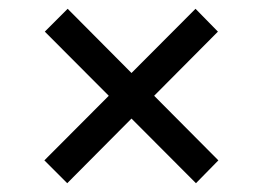

<svg xmlns="http://www.w3.org/2000/svg" viewBox="-20 -559 600 437"><path d="M81 -194 425 -539 476 -487 133 -142ZM82 -487 134 -539 477 -194 426 -142Z"/></svg>

Font: Roboto Serif 36pt Medium
Style: Regular
Weight: 500
Designer: Greg Gazdowicz
Foundry: Commercial Type
Version: Version 1.008